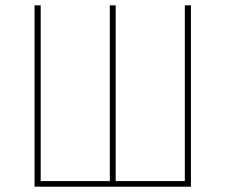

<svg xmlns="http://www.w3.org/2000/svg" viewBox="-20 -702 848 722"><path d="M698 -682V0H110V-682H133V-21H393V-682H415V-21H675V-682Z"/></svg>

Font: Fira Sans Condensed Thin
Style: Regular
Weight: 250
Width: 3
Designer: Carrois Corporate & Edenspiekermann AG
Foundry: Carrois Corporate GbR & Edenspiekermann AG
Version: Version 4.203